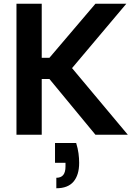

<svg xmlns="http://www.w3.org/2000/svg" viewBox="-20 -720 712 1026"><path d="M387 44Q396 73 399.5 99.5Q403 126 403 150Q403 215 373 250.5Q343 286 281 286V230Q306 230 318 215Q330 200 330 170V150H274V44ZM68 -700H203V-411H244L490 -700H655L365 -356L663 0H490L244 -298H203V0H68Z"/></svg>

Font: Albert Sans
Style: Bold
Weight: 700
Designer: Andreas Rasmussen
Foundry: a.Foundry
Version: Version 1.025